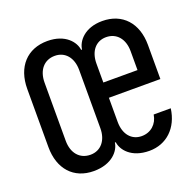

<svg xmlns="http://www.w3.org/2000/svg" viewBox="-105 -671 810 792"><g transform="rotate(-20 300.0 -275.0)"><path d="M178 10C259 10 295 -37 299 -71H303C307 -37 342 10 422 10C497 10 553 -42 564 -125H489C483 -85 453 -58 413 -58C368 -58 339 -93 339 -147V-253H565V-403C565 -499 509 -560 421 -560C343 -560 307 -513 303 -478H299C295 -513 259 -560 180 -560C91 -560 35 -499 35 -402V-147C35 -51 90 10 178 10ZM188 -58C141 -58 111 -93 111 -147V-402C111 -457 141 -492 188 -492C233 -492 263 -457 263 -403V-147C263 -93 233 -58 188 -58ZM339 -320V-403C339 -457 368 -492 413 -492C459 -492 489 -457 489 -403V-320Z"/></g></svg>

Font: JetBrains Mono Light
Style: Regular
Weight: 336
Monospace: yes
Designer: Philipp Nurullin, Konstantin Bulenkov
Foundry: JetBrains
Version: Version 2.305